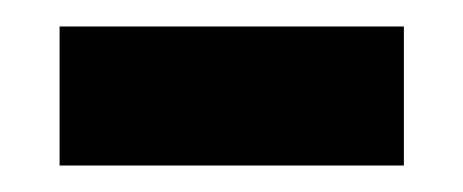

<svg xmlns="http://www.w3.org/2000/svg" viewBox="-20 -345 350 145"><path d="M25 -220V-325H285V-220Z"/></svg>

Font: Noto Serif Vithkuqi
Style: Regular
Weight: 400
Version: Version 1.005